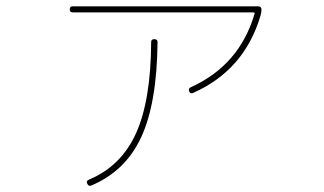

<svg xmlns="http://www.w3.org/2000/svg" viewBox="-20 -574 1040 617"><path d="M213.9 -534.2Q204.1 -534.2 204.1 -543.9Q204.1 -553.7 213.9 -553.7H809.6Q819.3 -553.7 820.3 -543.9Q820.3 -533.2 817.4 -524.4Q765.6 -348.6 600.6 -275.4Q591.8 -271.5 587.9 -280.3Q584 -290 593.8 -293.9Q750 -365.2 797.9 -529.3Q799.8 -534.2 793.9 -534.2ZM465.8 -439.5Q465.8 -448.2 476.1 -448.2Q486.3 -448.2 486.3 -438.5Q484.4 -242.2 433.6 -132.8Q382.8 -23.4 272.5 22.5Q264.6 25.4 260.3 16.1Q255.9 6.8 266.6 2.9Q369.1 -40 417 -145.5Q464.8 -251 465.8 -439.5Z"/></svg>

Font: Rounded Mgen+ 1mn thin
Style: Regular
Weight: 100
Designer: [Source Han Sans]
Ryoko NISHIZUKA  (kana & ideographs); Paul D. Hunt (Latin, Greek & Cyrillic); Wenlong ZHANG  (bopomofo
Version: Version 1.059.20150602